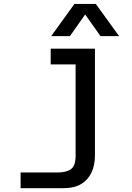

<svg xmlns="http://www.w3.org/2000/svg" viewBox="-20 -804 690 1002"><path d="M475.5 -550V7Q475.5 58.5 457.2 97Q439 135.5 403 156.8Q367 178 313 178H87.5V96H282.5Q326.5 96 350.5 78.5Q374.5 61 374.5 10V-550ZM244.5 -468V-550H425V-468ZM247 -615.5 368.5 -783.5H480L601.5 -615.5H504.5L424.5 -728.5L345 -615.5Z"/></svg>

Font: Azeret Mono Thin
Style: Regular
Weight: 100
Designer: Martin Vácha
Foundry: Displaay
Version: Version 1.002